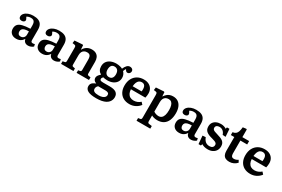

<svg xmlns="http://www.w3.org/2000/svg" viewBox="114 -2031 5294 3607"><g transform="rotate(30 2761.0 -227.0)"><path d="M191 14Q123 14 83 -23Q43 -60 43 -122Q43 -179 72 -213Q101 -247 164.5 -263.5Q228 -280 332 -284V-356Q332 -394 322.5 -419Q313 -444 292.5 -455.5Q272 -467 238 -467Q213 -467 188.5 -459.5Q164 -452 151 -441Q161 -425 167 -413Q173 -401 176 -393.5Q179 -386 179 -379Q179 -359 161 -344.5Q143 -330 113 -330Q81 -330 65 -345.5Q49 -361 49 -388Q49 -425 76.5 -456Q104 -487 152 -505.5Q200 -524 260 -524Q329 -524 374.5 -504Q420 -484 442 -442.5Q464 -401 464 -338V-113Q464 -90 474 -79Q484 -68 505 -68Q515 -68 525.5 -70Q536 -72 548 -76L559 -29Q540 -11 510 1.5Q480 14 450 14Q404 14 377.5 -9Q351 -32 345 -72Q329 -46 307 -26.5Q285 -7 256.5 3.5Q228 14 191 14ZM244 -64Q270 -64 289.5 -75.5Q309 -87 320.5 -107Q332 -127 332 -153V-227Q279 -227 244 -217.5Q209 -208 192.5 -188Q176 -168 176 -136Q176 -103 193.5 -83.5Q211 -64 244 -64Z M753 14Q685 14 645 -23Q605 -60 605 -122Q605 -179 634 -213Q663 -247 726.5 -263.5Q790 -280 894 -284V-356Q894 -394 884.5 -419Q875 -444 854.5 -455.5Q834 -467 800 -467Q775 -467 750.5 -459.5Q726 -452 713 -441Q723 -425 729 -413Q735 -401 738 -393.5Q741 -386 741 -379Q741 -359 723 -344.5Q705 -330 675 -330Q643 -330 627 -345.5Q611 -361 611 -388Q611 -425 638.5 -456Q666 -487 714 -505.5Q762 -524 822 -524Q891 -524 936.5 -504Q982 -484 1004 -442.5Q1026 -401 1026 -338V-113Q1026 -90 1036 -79Q1046 -68 1067 -68Q1077 -68 1087.5 -70Q1098 -72 1110 -76L1121 -29Q1102 -11 1072 1.5Q1042 14 1012 14Q966 14 939.5 -9Q913 -32 907 -72Q891 -46 869 -26.5Q847 -7 818.5 3.5Q790 14 753 14ZM806 -64Q832 -64 851.5 -75.5Q871 -87 882.5 -107Q894 -127 894 -153V-227Q841 -227 806 -217.5Q771 -208 754.5 -188Q738 -168 738 -136Q738 -103 755.5 -83.5Q773 -64 806 -64Z M1160 0V-57L1203 -65Q1219 -68 1224 -77.5Q1229 -87 1229 -113V-379Q1229 -413 1223 -424.5Q1217 -436 1195 -440L1152 -446L1159 -506L1329 -518L1343 -510L1349 -419H1352Q1378 -468 1424 -496.5Q1470 -525 1528 -525Q1584 -525 1621 -504Q1658 -483 1676 -444.5Q1694 -406 1694 -353V-105Q1694 -83 1700 -75Q1706 -67 1725 -64L1766 -57V0H1497V-56L1533 -63Q1551 -66 1556.5 -74.5Q1562 -83 1562 -105V-320Q1562 -362 1553.5 -387Q1545 -412 1526.5 -423Q1508 -434 1477 -434Q1443 -434 1417 -419.5Q1391 -405 1376.5 -377Q1362 -349 1362 -307V-108Q1362 -86 1366.5 -77Q1371 -68 1386 -65L1429 -56V0Z M2053 230Q1991 230 1945.5 222Q1900 214 1870.5 198Q1841 182 1826.5 158.5Q1812 135 1812 104Q1812 75 1824 54Q1836 33 1859.5 17.5Q1883 2 1914 -10V-13Q1881 -23 1864 -46Q1847 -69 1847 -94Q1847 -121 1861 -144Q1875 -167 1910 -199V-202Q1873 -222 1853.5 -256.5Q1834 -291 1834 -340Q1834 -400 1863.5 -441Q1893 -482 1945 -503.5Q1997 -525 2062 -525Q2083 -525 2106.5 -521.5Q2130 -518 2153.5 -511.5Q2177 -505 2196 -494Q2218 -545 2246 -574Q2274 -603 2311 -603Q2331 -603 2347 -595.5Q2363 -588 2372.5 -574.5Q2382 -561 2382 -541Q2382 -516 2364.5 -497Q2347 -478 2322 -478Q2308 -478 2297 -485.5Q2286 -493 2278 -506L2266 -526Q2257 -514 2250 -499.5Q2243 -485 2236 -466Q2258 -443 2272 -413.5Q2286 -384 2286 -345Q2286 -293 2259 -252.5Q2232 -212 2182 -189Q2132 -166 2063 -166Q2037 -166 2013 -169.5Q1989 -173 1973 -178Q1960 -163 1954 -152.5Q1948 -142 1948 -130Q1948 -115 1955.5 -106.5Q1963 -98 1979 -94.5Q1995 -91 2018 -91H2168Q2260 -91 2304.5 -58.5Q2349 -26 2349 39Q2349 69 2339 97Q2329 125 2307.5 149.5Q2286 174 2252 192Q2218 210 2168 220Q2118 230 2053 230ZM2065 160Q2111 160 2143.5 148.5Q2176 137 2193.5 117Q2211 97 2211 70Q2211 42 2191 28.5Q2171 15 2131 15H1975Q1957 29 1947.5 47.5Q1938 66 1938 88Q1938 125 1968.5 142.5Q1999 160 2065 160ZM2061 -234Q2105 -234 2128.5 -262.5Q2152 -291 2152 -343Q2152 -401 2127 -430.5Q2102 -460 2057 -460Q2012 -460 1990.5 -430Q1969 -400 1969 -346Q1969 -295 1993.5 -264.5Q2018 -234 2061 -234Z M2647 14Q2568 14 2511.5 -18Q2455 -50 2425 -108.5Q2395 -167 2395 -245Q2395 -333 2428.5 -395.5Q2462 -458 2521 -491.5Q2580 -525 2657 -525Q2719 -525 2764.5 -502.5Q2810 -480 2835.5 -438Q2861 -396 2861 -338Q2861 -316 2858 -291.5Q2855 -267 2849 -243H2535Q2537 -192 2555.5 -156Q2574 -120 2606 -102Q2638 -84 2681 -84Q2723 -84 2759.5 -98.5Q2796 -113 2827 -141L2868 -96Q2831 -46 2773.5 -16Q2716 14 2647 14ZM2535 -309H2729Q2731 -320 2731.5 -332Q2732 -344 2732 -356Q2732 -408 2711 -434.5Q2690 -461 2648 -461Q2614 -461 2590 -443Q2566 -425 2552.5 -391Q2539 -357 2535 -309Z M2922 216V158L2965 151Q2980 149 2986.5 139Q2993 129 2993 104V-376Q2993 -414 2986 -425.5Q2979 -437 2958 -440L2916 -446L2924 -507L3093 -518L3107 -510L3113 -423H3116Q3138 -456 3163 -478.5Q3188 -501 3220.5 -513Q3253 -525 3292 -525Q3356 -525 3400.5 -495.5Q3445 -466 3469 -410Q3493 -354 3493 -273Q3493 -185 3466 -120Q3439 -55 3385 -20.5Q3331 14 3252 14Q3216 14 3182.5 6Q3149 -2 3126 -16V103Q3126 127 3132.5 137.5Q3139 148 3159 151L3220 159V216ZM3233 -65Q3272 -65 3298.5 -86.5Q3325 -108 3338.5 -151.5Q3352 -195 3352 -261Q3352 -321 3339.5 -361Q3327 -401 3303.5 -420Q3280 -439 3243 -439Q3206 -439 3179.5 -423Q3153 -407 3139.5 -377.5Q3126 -348 3126 -307V-101Q3143 -86 3173.5 -75.5Q3204 -65 3233 -65Z M3725 14Q3657 14 3617 -23Q3577 -60 3577 -122Q3577 -179 3606 -213Q3635 -247 3698.5 -263.5Q3762 -280 3866 -284V-356Q3866 -394 3856.5 -419Q3847 -444 3826.5 -455.5Q3806 -467 3772 -467Q3747 -467 3722.5 -459.5Q3698 -452 3685 -441Q3695 -425 3701 -413Q3707 -401 3710 -393.5Q3713 -386 3713 -379Q3713 -359 3695 -344.5Q3677 -330 3647 -330Q3615 -330 3599 -345.5Q3583 -361 3583 -388Q3583 -425 3610.5 -456Q3638 -487 3686 -505.5Q3734 -524 3794 -524Q3863 -524 3908.5 -504Q3954 -484 3976 -442.5Q3998 -401 3998 -338V-113Q3998 -90 4008 -79Q4018 -68 4039 -68Q4049 -68 4059.5 -70Q4070 -72 4082 -76L4093 -29Q4074 -11 4044 1.5Q4014 14 3984 14Q3938 14 3911.5 -9Q3885 -32 3879 -72Q3863 -46 3841 -26.5Q3819 -7 3790.5 3.5Q3762 14 3725 14ZM3778 -64Q3804 -64 3823.5 -75.5Q3843 -87 3854.5 -107Q3866 -127 3866 -153V-227Q3813 -227 3778 -217.5Q3743 -208 3726.5 -188Q3710 -168 3710 -136Q3710 -103 3727.5 -83.5Q3745 -64 3778 -64Z M4150 14 4135 -162 4202 -167Q4216 -129 4236.5 -103.5Q4257 -78 4284 -66Q4311 -54 4343 -54Q4385 -54 4407.5 -73.5Q4430 -93 4430 -127Q4430 -148 4418.5 -161.5Q4407 -175 4382 -185.5Q4357 -196 4314 -207Q4276 -216 4244.5 -229Q4213 -242 4190 -260Q4167 -278 4155 -303.5Q4143 -329 4143 -366Q4143 -416 4166 -451Q4189 -486 4231 -505.5Q4273 -525 4328 -525Q4365 -525 4396.5 -515Q4428 -505 4448 -491L4456 -525H4510L4522 -358L4456 -363Q4441 -411 4408.5 -437.5Q4376 -464 4334 -464Q4295 -464 4273.5 -447.5Q4252 -431 4252 -400Q4252 -380 4263 -366.5Q4274 -353 4299 -342.5Q4324 -332 4365 -321Q4407 -309 4439.5 -296Q4472 -283 4494.5 -265Q4517 -247 4528.5 -221.5Q4540 -196 4540 -160Q4540 -107 4515.5 -68Q4491 -29 4447.5 -7.5Q4404 14 4347 14Q4304 14 4270.5 4.5Q4237 -5 4213 -21L4202 14Z M4813 14Q4764 14 4731.5 -2.5Q4699 -19 4682.5 -53Q4666 -87 4666 -139V-437H4591V-499Q4632 -504 4656.5 -523Q4681 -542 4694 -579.5Q4707 -617 4712 -675L4783 -684L4798 -677V-511H4945V-437H4798V-157Q4798 -118 4812.5 -98Q4827 -78 4862 -78Q4885 -78 4907 -85.5Q4929 -93 4951 -108L4978 -60Q4947 -26 4905 -6Q4863 14 4813 14Z M5268 14Q5189 14 5132.5 -18Q5076 -50 5046 -108.5Q5016 -167 5016 -245Q5016 -333 5049.5 -395.5Q5083 -458 5142 -491.5Q5201 -525 5278 -525Q5340 -525 5385.5 -502.5Q5431 -480 5456.5 -438Q5482 -396 5482 -338Q5482 -316 5479 -291.5Q5476 -267 5470 -243H5156Q5158 -192 5176.5 -156Q5195 -120 5227 -102Q5259 -84 5302 -84Q5344 -84 5380.5 -98.5Q5417 -113 5448 -141L5489 -96Q5452 -46 5394.5 -16Q5337 14 5268 14ZM5156 -309H5350Q5352 -320 5352.5 -332Q5353 -344 5353 -356Q5353 -408 5332 -434.5Q5311 -461 5269 -461Q5235 -461 5211 -443Q5187 -425 5173.5 -391Q5160 -357 5156 -309Z"/></g></svg>

Font: Literata 18pt SemiBold
Style: Regular
Weight: 600
Designer: Latin by Veronika Burian and Jose Scaglione. Greek by Irene Vlachou. Cyrillic by Vera Evstafieva.
Foundry: TypeTogether
Version: Version 3.103;gftools[0.9.29]